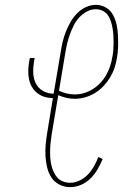

<svg xmlns="http://www.w3.org/2000/svg" viewBox="-20 -763 540 791"><path d="M269 8Q246 8 225 -2.5Q204 -13 192 -31.5Q180 -50 174.5 -72Q169 -94 167.5 -118Q166 -142 168 -165.5Q170 -189 174 -213L198 -359Q180 -359 163.5 -364Q147 -369 133.5 -379.5Q120 -390 111.5 -405Q103 -420 99.5 -437Q96 -454 96.5 -472.5Q97 -491 100 -509L103 -524H123L120 -509Q116 -485 117 -461.5Q118 -438 128 -418.5Q138 -399 158 -388Q178 -377 201 -377L230 -548Q233 -569 238 -590Q243 -611 251 -631.5Q259 -652 270 -671.5Q281 -691 297 -707.5Q313 -724 333.5 -733.5Q354 -743 375 -743Q398 -743 417 -731.5Q436 -720 446 -701Q456 -682 460.5 -660.5Q465 -639 466 -616.5Q467 -594 466.5 -571Q466 -548 462 -526Q459 -505 452 -484Q445 -463 433.5 -444Q422 -425 406.5 -408.5Q391 -392 371.5 -380Q352 -368 330.5 -362Q309 -356 288 -356Q270 -356 253 -360Q236 -364 220 -371L193 -210Q191 -195 189 -179Q187 -163 186.5 -147Q186 -131 187 -115.5Q188 -100 191 -85.5Q194 -71 200 -57Q206 -43 215.5 -32Q225 -21 239.5 -15.5Q254 -10 269 -10Q289 -10 308.5 -19.5Q328 -29 342.5 -44.5Q357 -60 367.5 -78.5Q378 -97 385 -116L403 -108Q394 -86 382 -65.5Q370 -45 353 -28Q336 -11 314 -1.5Q292 8 269 8ZM288 -374Q307 -374 326 -379.5Q345 -385 362.5 -396Q380 -407 394 -422Q408 -437 418 -455Q428 -473 434 -491.5Q440 -510 443 -529Q446 -544 447 -559Q448 -574 448 -589Q448 -604 447 -619Q446 -634 443.5 -648Q441 -662 436.5 -676Q432 -690 424 -701Q416 -712 403 -718.5Q390 -725 375 -725Q355 -725 337 -715Q319 -705 305.5 -690Q292 -675 283 -656.5Q274 -638 267.5 -620Q261 -602 256.5 -583Q252 -564 249 -545L223 -389Q238 -382 254.5 -378Q271 -374 288 -374Z"/></svg>

Font: Iosevka Slab Thin
Style: Italic
Weight: 100
Italic angle: -9°
Monospace: yes
Designer: Belleve Invis
Foundry: Belleve Invis
Version: Version 11.1.1; ttfautohint (v1.8.3)